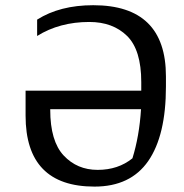

<svg xmlns="http://www.w3.org/2000/svg" viewBox="-20 -691 692 722"><path d="M168.9 -280.3V-278.3Q168.9 -160.2 219.5 -106.2Q270 -52.2 347.2 -52.2Q424.3 -52.2 478 -95.7Q503.9 -178.7 510.3 -280.3ZM335.4 10.7Q76.2 10.7 76.2 -256.3V-350.1H511.2V-382.3Q511.2 -503.4 457.8 -555.9Q404.3 -608.4 315.9 -608.4Q204.1 -608.4 119.6 -555.7V-617.2Q205.1 -671.4 330.6 -671.4Q604 -671.4 604 -403.8V-365.7Q604 -181.6 537.4 -85.4Q470.7 10.7 335.4 10.7Z"/></svg>

Font: NoticiaText-Regular
Style: Regular
Weight: 400
Designer: JM Sole
Foundry: JM Sole
Version: Version 1.003